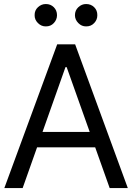

<svg xmlns="http://www.w3.org/2000/svg" viewBox="-20 -952 669 972"><path d="M94.7 0H2L269.5 -727.5H360.4L627 0H535.2L317.4 -612.3H311.5ZM128.9 -284.2H501V-206.1H128.9ZM211.9 -818.4Q189.5 -817.9 172.1 -835.2Q154.8 -852.5 155.3 -875Q154.8 -899.4 172.1 -915.5Q189.5 -931.6 211.9 -931.6Q236.3 -931.6 252.4 -915.5Q268.6 -899.4 268.6 -875Q268.6 -852.5 252.4 -835.2Q236.3 -817.9 211.9 -818.4ZM416 -818.4Q393.6 -817.9 376.5 -835.2Q359.4 -852.5 359.4 -875Q359.4 -899.4 376.5 -915.5Q393.6 -931.6 416 -931.6Q440.4 -931.6 456.8 -915.5Q473.1 -899.4 472.7 -875Q473.1 -852.5 456.8 -835.2Q440.4 -817.9 416 -818.4Z"/></svg>

Font: Inter Tight
Style: Regular
Weight: 400
Designer: Rasmus Andersson
Foundry: rsms
Version: Version 3.002